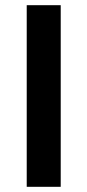

<svg xmlns="http://www.w3.org/2000/svg" viewBox="-20 -720 337 740"><path d="M83 0V-700H214V0Z"/></svg>

Font: REM Medium
Style: Regular
Weight: 500
Designer: Octavio Pardo
Foundry: Ashler Design
Version: Version 1.005;gftools[0.9.28]